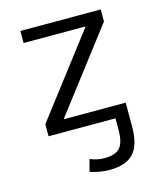

<svg xmlns="http://www.w3.org/2000/svg" viewBox="-112 -603 771 915"><g transform="rotate(-15 273.5 -145.0)"><path d="M75.2 0V-59.6L379.9 -458V-460H75.2V-519.5H471.7V-460L167 -61.5V-59.6H471.7V56.6Q471.7 149.4 434.1 189.9Q396.5 230.5 313.5 230.5Q271.5 230.5 219.7 214.8L235.4 155.3Q272.5 169.9 305.7 169.9Q360.4 169.9 382.8 144.5Q405.3 119.1 405.3 56.6V0Z"/></g></svg>

Font: GenEi M Gothic v2 Regular
Style: Regular
Weight: 400
Version: Version 2.0